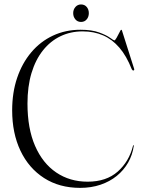

<svg xmlns="http://www.w3.org/2000/svg" viewBox="-20 -850 661 884"><path d="M596 -178.5Q590 -136.5 569.8 -101.2Q549.5 -66 517.5 -40Q485.5 -14 442.8 0.5Q400 15 349 15Q253.5 15 183 -30.2Q112.5 -75.5 74.2 -156Q36 -236.5 36 -342Q36 -424 59 -491.8Q82 -559.5 124 -609.2Q166 -659 223.8 -686Q281.5 -713 350.5 -713Q402.5 -713 436 -700.8Q469.5 -688.5 486.5 -676.2Q503.5 -664 506.5 -664Q510 -664 517 -676.2Q524 -688.5 530 -700.8Q536 -713 537.5 -713Q539 -713 540.2 -712Q541.5 -711 542 -708L597.5 -533.5Q598.5 -530.5 597.8 -528.2Q597 -526 594.5 -525.5Q592.5 -525 590.2 -526.8Q588 -528.5 586.5 -531.5Q562.5 -592.5 529.5 -630.8Q496.5 -669 454.5 -687.2Q412.5 -705.5 360.5 -705.5Q305 -705.5 258.5 -683.2Q212 -661 177.8 -618Q143.5 -575 125 -513.5Q106.5 -452 106.5 -373Q106.5 -258.5 141.5 -178.2Q176.5 -98 239 -55.8Q301.5 -13.5 383.5 -13.5Q469.5 -13.5 522 -60Q574.5 -106.5 592.5 -179Q593 -181 593.5 -181.5Q594 -182 594.5 -181.5Q595.5 -181.5 595.8 -180.5Q596 -179.5 596 -178.5ZM353 -749Q337 -749 327 -760.8Q317 -772.5 317 -789.5Q317 -806 327.2 -817.8Q337.5 -829.5 353 -829.5Q369.5 -829.5 379.2 -818Q389 -806.5 389 -789.5Q389 -772.5 379.2 -760.8Q369.5 -749 353 -749Z"/></svg>

Font: Fraunces 120pt Light
Style: Regular
Weight: 300
Version: Version 1.000;[b76b70a41]